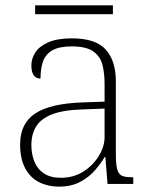

<svg xmlns="http://www.w3.org/2000/svg" viewBox="-20 -686 567 716"><path d="M199 10Q159 10 126 -6.5Q93 -23 74 -58.5Q55 -94 55 -147Q55 -226 111.5 -263Q168 -300 287 -304L370 -307V-371Q370 -413 362 -444.5Q354 -476 327.5 -494.5Q301 -513 248 -513Q201 -513 175.5 -498.5Q150 -484 140.5 -457Q131 -430 131 -393Q115 -393 106 -405Q97 -417 97 -443Q97 -467 111.5 -490Q126 -513 159.5 -528Q193 -543 248 -543Q337 -543 374.5 -501Q412 -459 412 -383V-111Q412 -76 416.5 -57Q421 -38 433 -31.5Q445 -25 471 -25H477V0H381L373 -100H370Q357 -78 335 -52Q313 -26 279.5 -8Q246 10 199 10ZM207 -23Q254 -23 290.5 -46Q327 -69 348.5 -104.5Q370 -140 370 -174V-281L289 -278Q216 -276 174 -259.5Q132 -243 114.5 -214Q97 -185 97 -145Q97 -112 108 -84Q119 -56 143.5 -39.5Q168 -23 207 -23ZM111 -633V-666H401V-633Z"/></svg>

Font: Noto Serif Thai ExtraLight
Style: Regular
Weight: 250
Version: Version 2.001